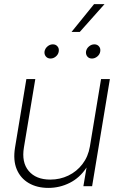

<svg xmlns="http://www.w3.org/2000/svg" viewBox="-20 -896 570 924"><path d="M212.9 8.3Q158.2 8.3 118.4 -14.9Q78.6 -38.1 60.5 -81.3Q42.5 -124.5 52.2 -185.1L106.9 -515.6H149.9L95.2 -187Q83 -114.7 118.2 -73.2Q153.3 -31.7 222.2 -31.7Q268.6 -31.7 308.8 -51Q349.1 -70.3 376.7 -106.2Q404.3 -142.1 412.6 -190.9L466.3 -515.6H508.8L423.3 0H381.3L396.5 -89.8Q363.8 -40 315.4 -15.9Q267.1 8.3 212.9 8.3ZM324.2 -742.2 432.6 -876H482.9L363.8 -742.2ZM223.1 -614.3Q209 -614.3 200.7 -624.3Q192.4 -634.3 194.3 -648.4Q196.8 -662.6 208.5 -672.6Q220.2 -682.6 234.4 -682.6Q248.5 -682.6 256.8 -672.6Q265.1 -662.6 262.7 -648.4Q260.7 -634.3 249 -624.3Q237.3 -614.3 223.1 -614.3ZM422.4 -614.3Q408.2 -614.3 400.1 -624.3Q392.1 -634.3 394 -648.4Q396.5 -662.6 408.2 -672.6Q419.9 -682.6 434.1 -682.6Q448.2 -682.6 456.5 -672.6Q464.8 -662.6 462.4 -648.4Q460.4 -634.3 448.5 -624.3Q436.5 -614.3 422.4 -614.3Z"/></svg>

Font: Inter Display ExtraLight
Style: Italic
Weight: 200
Italic angle: -9.39999°
Designer: Rasmus Andersson
Foundry: rsms
Version: Version 4.000;git-a52131595